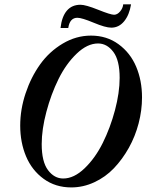

<svg xmlns="http://www.w3.org/2000/svg" viewBox="-20 -838 665 872"><path d="M485.4 -712.4Q459 -712.4 405.3 -734.9Q351.6 -757.3 331.5 -757.3Q296.9 -757.3 290 -710.9H254.9Q260.7 -762.7 283.7 -789.6Q306.6 -816.4 345.7 -816.4Q369.1 -816.4 425.8 -793.7Q482.4 -771 498 -771Q512.7 -771 525.4 -785.9Q538.1 -800.8 539.6 -818.4H575.2Q567.4 -770 543.7 -741.2Q520 -712.4 485.4 -712.4ZM303.7 13.2Q231.9 13.2 178.5 -25.6Q125 -64.5 98.4 -127.7Q71.8 -190.9 71.8 -267.6Q71.8 -340.8 96.2 -414.1Q120.6 -487.3 162.1 -545.4Q203.6 -603.5 264.6 -639.9Q325.7 -676.3 393.1 -676.3Q464.8 -676.3 518.3 -637.2Q571.8 -598.1 598.4 -535.2Q625 -472.2 625 -395.5Q625 -336.9 609.6 -277.8Q594.2 -218.8 565.2 -166.7Q536.1 -114.7 497.6 -74.2Q459 -33.7 408.4 -10.3Q357.9 13.2 303.7 13.2ZM267.1 -27.3Q315.9 -27.3 364.3 -73.7Q412.6 -120.1 446.8 -189Q481 -257.8 502.2 -337.6Q523.4 -417.5 523.4 -484.4Q523.4 -564.5 494.6 -602.5Q465.8 -640.6 425.3 -640.6Q376.5 -640.6 328.1 -594.2Q279.8 -547.9 245.8 -479Q211.9 -410.2 190.7 -330.3Q169.4 -250.5 169.4 -183.6Q169.4 -103.5 198 -65.4Q226.6 -27.3 267.1 -27.3Z"/></svg>

Font: Elstob 18pt SemiBold
Style: Italic
Weight: 600
Italic angle: -20°
Designer: Peter S. Baker
Version: Version 1.015